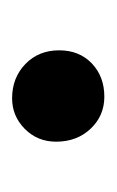

<svg xmlns="http://www.w3.org/2000/svg" viewBox="41 -434 189 311"><g transform="rotate(90 135.5 -278.5)"><path d="M139.2 -203.6Q106 -203.6 83.7 -225.1Q61.5 -246.6 61.5 -279.8Q61.5 -312.5 82.8 -332.8Q104 -353 136.7 -353Q167.5 -353 188.5 -330.8Q209.5 -308.6 209.5 -274.9Q209.5 -244.6 188.7 -224.1Q168 -203.6 139.2 -203.6Z"/></g></svg>

Font: Elstob 10pt SemiBold
Style: Regular
Weight: 600
Designer: Peter S. Baker
Version: Version 1.015